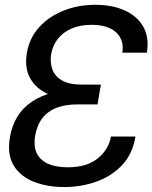

<svg xmlns="http://www.w3.org/2000/svg" viewBox="-20 -757 625 787"><path d="M382.8 -347.7H300.8Q230 -348.1 179 -370.6Q127.9 -393.1 104 -435.8Q80.1 -478.5 89.8 -538.1Q100.1 -600.6 140.1 -645Q180.2 -689.5 240.5 -713.4Q300.8 -737.3 370.1 -737.3Q441.9 -737.3 493.2 -713.4Q544.4 -689.5 568.4 -645.5Q592.3 -601.6 582 -541H481.4Q489.7 -591.3 457.3 -623Q424.8 -654.8 356.4 -655.3Q308.1 -655.3 272.9 -639.9Q237.8 -624.5 216.8 -597.4Q195.8 -570.3 189.5 -534.2Q184.6 -502.4 194.1 -474.1Q203.6 -445.8 232.4 -428.2Q261.2 -410.6 313.5 -410.2H393.6ZM307.6 -390.6H389.6L379.9 -329.1H300.8Q249.5 -329.6 212.6 -315.4Q175.8 -301.3 153.6 -272.5Q131.3 -243.7 124 -200.2Q116.7 -154.3 132.3 -125.7Q147.9 -97.2 180.7 -84.2Q213.4 -71.3 255.9 -71.3Q335.9 -70.8 381.1 -108.2Q426.3 -145.5 434.6 -197.3H535.2Q523.4 -125 479.7 -79.3Q436 -33.7 373.8 -12Q311.5 9.8 243.2 9.8Q175.8 9.8 120.6 -11.2Q65.4 -32.2 37.1 -76.9Q8.8 -121.6 20.5 -193.4Q37.1 -292.5 112.8 -341.6Q188.5 -390.6 307.6 -390.6Z"/></svg>

Font: Inter Tight
Style: Italic
Weight: 400
Italic angle: -9.39999°
Designer: Rasmus Andersson
Foundry: rsms
Version: Version 3.002